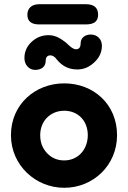

<svg xmlns="http://www.w3.org/2000/svg" viewBox="-20 -876 608 912"><path d="M388 -760C427 -760 446 -775 446 -806C446 -839 427 -856 388 -856H166C131 -856 110 -837 110 -806C110 -775 129 -760 166 -760ZM347 -546C377 -546 404 -557 428 -580C452 -602 464 -628 464 -659C464 -690 442 -712 411 -712C386 -712 363 -698 363 -670C363 -658 360 -642 341 -642C326 -642 310 -658 293 -674C272 -690 246 -709 211 -709C181 -709 154 -699 131 -678C108 -657 96 -631 96 -600C96 -568 118 -544 147 -544C175 -544 197 -558 197 -587C197 -600 202 -613 219 -613C228 -613 239 -609 251 -592C271 -568 300 -546 347 -546ZM285 16C423 16 536 -91 536 -234C536 -380 425 -480 285 -480C147 -480 32 -380 32 -234C32 -91 149 16 285 16ZM285 -114C253 -114 226 -125 204 -148C182 -171 171 -199 171 -234C171 -303 221 -350 285 -350C350 -350 397 -303 397 -234C397 -165 350 -114 285 -114Z"/></svg>

Font: Dongle
Style: Bold
Weight: 700
Designer: Yanghee Ryu
Foundry: Yanghee Ryu
Version: Version 2.000